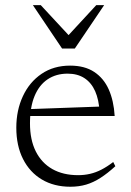

<svg xmlns="http://www.w3.org/2000/svg" viewBox="-20 -700 497 730"><path d="M246.5 -450.5Q302 -450.5 338.2 -426.5Q374.5 -402.5 393.5 -359.8Q412.5 -317 416 -259H87L86.5 -285L380 -295.5L358.5 -275.5Q356 -321 341.8 -353.2Q327.5 -385.5 301.2 -402.8Q275 -420 237 -420Q193.5 -420 161.2 -398.5Q129 -377 111.5 -335Q94 -293 94 -231Q94 -168.5 116 -124.5Q138 -80.5 179 -57.2Q220 -34 277 -34Q300.5 -34 322.2 -39Q344 -44 365.5 -55Q387 -66 410.5 -84L418.5 -68Q389 -41 362.2 -23.8Q335.5 -6.5 307.8 1.8Q280 10 247.5 10Q185.5 10 139.2 -17.5Q93 -45 67.5 -95.5Q42 -146 42 -214.5Q42 -280.5 67 -334.2Q92 -388 138 -419.2Q184 -450.5 246.5 -450.5ZM250.5 -556H231L346 -680.5H376L264.5 -515.5H216L105 -680.5H135Z"/></svg>

Font: Newsreader 16pt 16pt Light
Style: Regular
Weight: 300
Version: Version 1.003